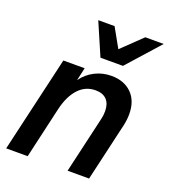

<svg xmlns="http://www.w3.org/2000/svg" viewBox="-136 -842 827 940"><g transform="rotate(20 277.5 -372.0)"><path d="M555 -744 404 -575H287L214 -744H299L355 -644L459 -744ZM514 -363Q514 -334 507 -303L437 0H325L393 -294Q398 -313 398 -336Q398 -375 378 -396Q358 -417 320 -417Q268 -417 232 -378.5Q196 -340 179 -270L117 0H5L121 -500H232L217 -433Q244 -470 283.5 -490Q323 -510 369 -510Q435 -510 474.5 -471Q514 -432 514 -363Z"/></g></svg>

Font: CBA Beacon Sans Bold
Style: Italic
Weight: 700
Italic angle: -13°
Designer: Wei Huang
Foundry: Wei Huang
Version: Version 1.002